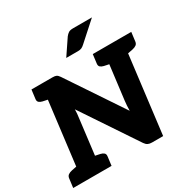

<svg xmlns="http://www.w3.org/2000/svg" viewBox="-218 -1134 1293 1318"><g transform="rotate(-30 428.5 -475.0)"><path d="M65 0 155 -729H244Q265 -729 275 -724Q285 -719 296 -703L589 -265Q589 -286 590.5 -306Q592 -326 594 -343L642 -729H791L701 0H613Q594 0 581.5 -6Q569 -12 558 -28L268 -462Q268 -441 266.5 -429Q265 -417 262 -391L214 0ZM-12 0 -3 -71Q-1 -88 10.5 -96.5Q22 -105 41 -109L86 -118L85 0ZM195 0 224 -118 267 -109Q284 -105 293.5 -96.5Q303 -88 301 -71L292 0ZM175 -729 146 -611 103 -620Q86 -624 76.5 -632.5Q67 -641 69 -658L78 -729ZM661 -729 632 -611 589 -620Q572 -624 562.5 -632.5Q553 -641 555 -658L564 -729ZM869 -729 860 -658Q858 -641 846.5 -632.5Q835 -624 816 -620L771 -611L772 -729ZM535 -950H685L538 -818Q526 -807 515 -802Q504 -797 486 -797H393L476 -920Q487 -934 499 -942Q511 -950 535 -950Z"/></g></svg>

Font: Aleo Black
Style: Italic
Weight: 900
Italic angle: -7°
Designer: Alessio Laiso
Foundry: Alessio Laiso
Version: Version 2.001;gftools[0.9.29]